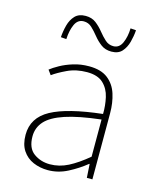

<svg xmlns="http://www.w3.org/2000/svg" viewBox="-109 -781 704 868"><g transform="rotate(15 243.0 -347.0)"><path d="M198 12Q161 12 129.5 -1.5Q98 -15 79 -43.5Q60 -72 60 -117Q60 -197 136 -238.5Q212 -280 374 -298Q375 -337 366.5 -375Q358 -413 332 -437.5Q306 -462 256 -462Q205 -462 164 -442.5Q123 -423 100 -406L84 -428Q99 -440 125 -454.5Q151 -469 185 -479.5Q219 -490 258 -490Q314 -490 346 -465Q378 -440 391 -399Q404 -358 404 -310V0H378L374 -64H372Q335 -34 290.5 -11Q246 12 198 12ZM200 -16Q244 -16 285 -37Q326 -58 374 -98V-272Q269 -260 207.5 -239.5Q146 -219 119 -189Q92 -159 92 -118Q92 -63 124.5 -39.5Q157 -16 200 -16ZM337 -580Q308 -580 288 -595Q268 -610 252 -630Q236 -650 220 -665Q204 -680 182 -680Q154 -680 141 -651.5Q128 -623 126 -582L100 -584Q102 -613 109.5 -641Q117 -669 134.5 -687.5Q152 -706 184 -706Q213 -706 232.5 -691Q252 -676 268 -656Q284 -636 300.5 -621Q317 -606 339 -606Q367 -606 380 -635.5Q393 -665 394 -704L420 -702Q418 -674 410.5 -646Q403 -618 386 -599Q369 -580 337 -580Z"/></g></svg>

Font: Source Sans Variable
Style: Regular
Weight: 200
Designer: Paul D. Hunt
Foundry: Adobe Systems Incorporated
Version: Version 3.006;hotconv 1.0.111;makeotfexe 2.5.65597